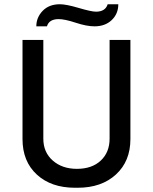

<svg xmlns="http://www.w3.org/2000/svg" viewBox="-20 -874 720 904"><path d="M537 -854Q537 -809 506 -779.5Q475 -750 425 -750Q388 -750 336.5 -767Q285 -784 256 -784Q211 -784 201 -750H151Q151 -792 181 -823Q211 -854 262 -854Q292 -854 351 -836.5Q410 -819 432 -819Q476 -819 487 -854ZM86 -686H184V-221Q184 -157 228.5 -118Q273 -79 342 -79Q413 -79 454.5 -118Q496 -157 496 -221V-686H594V-219Q594 -115 526 -52.5Q458 10 346 10H333Q221 10 153.5 -52Q86 -114 86 -219Z"/></svg>

Font: Chivo
Style: Regular
Weight: 400
Designer: Hector Gatti
Foundry: Omnibus-Type
Version: Version 1.007;PS 001.007;hotconv 1.0.88;makeotf.lib2.5.64775